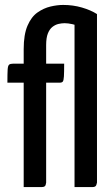

<svg xmlns="http://www.w3.org/2000/svg" viewBox="-20 -758 454 778"><path d="M76 0V-423H10Q10 -460 11 -476Q12 -492 17 -496Q22 -500 33 -500H76V-559Q76 -618 91.5 -654Q107 -690 132 -707.5Q157 -725 184.5 -731.5Q212 -738 236 -738Q276 -738 312 -727.5Q348 -717 373 -701L304 -647Q291 -656 273.5 -660Q256 -664 242 -664Q230 -664 217 -661Q204 -658 192.5 -649Q181 -640 174 -622.5Q167 -605 167 -575V-500H240Q240 -465 239 -448.5Q238 -432 234.5 -427.5Q231 -423 222 -423H167V-18Q167 -18 165 -9Q163 0 149 0ZM282 0V-694L373 -701V-18Q373 -18 370.5 -9Q368 0 355 0Q317 0 302 0Q287 0 284.5 0Q282 0 282 0Z"/></svg>

Font: Yanone Kaffeesatz Medium
Style: Regular
Weight: 500
Designer: Yanone (Cyrillic: Daniel Pouzeot, Huerta Tipografica, and Cyreal)
Foundry: Yanone
Version: Version 2.003